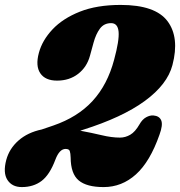

<svg xmlns="http://www.w3.org/2000/svg" viewBox="-22 -740 732 780"><path d="M3.5 -90.5Q16 -136.5 53.2 -169.2Q90.5 -202 147.5 -214L194.5 -230Q293.5 -264 354 -329.8Q414.5 -395.5 441.5 -497Q463 -576 459.8 -611Q456.5 -646 429.5 -646Q400.5 -646 384 -623.8Q367.5 -601.5 358 -566.5L343.5 -513.5Q331 -467.5 295.5 -440Q260 -412.5 210 -412.5Q162 -412.5 141.8 -442.2Q121.5 -472 136 -525.5Q149.5 -576 191.2 -620.5Q233 -665 302.2 -692.5Q371.5 -720 468 -720Q609 -720 658.5 -654Q708 -588 678.5 -475.5Q658 -397 566.5 -330Q475 -263 314.5 -212.5L304 -209Q350 -200.5 390.8 -190.8Q431.5 -181 465.5 -181Q487 -181 507 -192.5Q527 -204 544.5 -234.5Q556 -255 571.5 -263.5Q587 -272 601 -271Q625.5 -269 633 -250.8Q640.5 -232.5 626 -193Q587.5 -83 530.2 -31.5Q473 20 399 20Q330 20 297.8 -7Q265.5 -34 265 -100Q264.5 -117.5 261.5 -126.2Q258.5 -135 244.5 -135Q219.5 -135 203 -91.5Q180 -30 147 -5Q114 20 66.5 20Q27 20 8.2 -9Q-10.5 -38 3.5 -90.5Z"/></svg>

Font: Fraunces 9pt S100 Black
Style: Italic
Weight: 900
Italic angle: -16°
Version: Version 1.000; ttfautohint (v1.8.3)